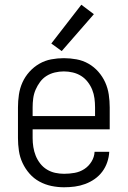

<svg xmlns="http://www.w3.org/2000/svg" viewBox="-20 -784 540 812"><path d="M251 8Q274 8 296.5 5Q319 2 340.5 -6Q362 -14 380.5 -27Q399 -40 412.5 -58Q426 -76 433.5 -98Q441 -120 442 -142H380Q379 -120 367 -100.5Q355 -81 336.5 -69Q318 -57 296 -53Q274 -49 251 -49Q232 -49 213.5 -53Q195 -57 178.5 -67Q162 -77 150 -92.5Q138 -108 131 -125.5Q124 -143 121 -162Q118 -181 118 -200V-237H444V-330Q444 -357 440 -384Q436 -411 425 -435.5Q414 -460 396 -480.5Q378 -501 354.5 -514.5Q331 -528 304 -533Q277 -538 250 -538Q223 -538 196.5 -533Q170 -528 146.5 -514.5Q123 -501 104.5 -480.5Q86 -460 75 -435.5Q64 -411 60 -384Q56 -357 56 -330V-200Q56 -173 60 -146Q64 -119 75.5 -94.5Q87 -70 105 -49.5Q123 -29 147 -16Q171 -3 197.5 2.5Q224 8 251 8ZM118 -293V-330Q118 -349 120.5 -368Q123 -387 130.5 -404.5Q138 -422 149.5 -437.5Q161 -453 177 -463Q193 -473 212 -477.5Q231 -482 250 -482Q269 -482 288 -477.5Q307 -473 323 -463Q339 -453 351 -437.5Q363 -422 370 -404.5Q377 -387 379.5 -368Q382 -349 382 -330V-293ZM241 -568 377 -724 324 -764 197 -600Z"/></svg>

Font: Iosevka SS09 Light
Style: Regular
Weight: 300
Monospace: yes
Designer: Belleve Invis
Foundry: Belleve Invis
Version: Version 5.2.1; ttfautohint (v1.8.3)